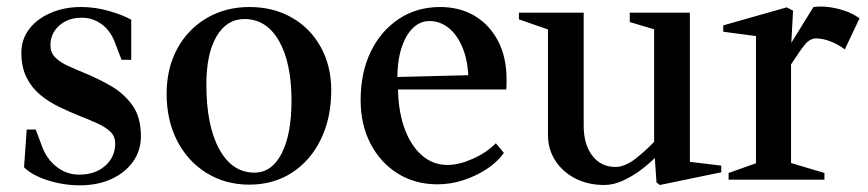

<svg xmlns="http://www.w3.org/2000/svg" viewBox="-20 -538 2599 575"><path d="M219 17Q170 17 123 2Q76 -13 52 -37L60 -150H87L108 -94Q123 -58 152 -36.5Q181 -15 217 -15Q265 -15 295 -41.5Q325 -68 325 -108Q325 -130 310 -144Q295 -158 270.5 -169Q246 -180 218 -191Q188 -203 157 -218Q126 -233 100.5 -254Q75 -275 59.5 -306Q44 -337 44 -380Q44 -420 67 -450.5Q90 -481 131 -499Q172 -517 223 -517Q264 -517 305 -505.5Q346 -494 373 -479V-359H344L322 -416Q309 -448 283 -466.5Q257 -485 225 -485Q184 -485 157.5 -461.5Q131 -438 131 -402Q131 -381 145 -366.5Q159 -352 183 -341Q207 -330 234 -319Q273 -303 311.5 -281Q350 -259 376 -223.5Q402 -188 402 -130Q402 -87 378.5 -54Q355 -21 314 -2Q273 17 219 17Z M727 15Q655 15 598.5 -20Q542 -55 510.5 -116.5Q479 -178 479 -257Q479 -333 510.5 -391.5Q542 -450 598.5 -483.5Q655 -517 727 -517Q799 -517 854.5 -485Q910 -453 941 -396.5Q972 -340 972 -267Q972 -185 941 -121Q910 -57 854.5 -21Q799 15 727 15ZM742 -21Q794 -21 823.5 -78.5Q853 -136 853 -236Q853 -350 815.5 -415.5Q778 -481 712 -481Q659 -481 628.5 -429Q598 -377 598 -285Q598 -162 636.5 -91.5Q675 -21 742 -21Z M1290 14Q1223 14 1171 -18.5Q1119 -51 1089.5 -108Q1060 -165 1060 -238Q1060 -320 1090 -382.5Q1120 -445 1174 -481Q1228 -517 1298 -517Q1357 -517 1401.5 -490.5Q1446 -464 1471.5 -415.5Q1497 -367 1497 -300Q1497 -293 1497 -285.5Q1497 -278 1496 -270H1155L1172 -285Q1171 -215 1189 -160.5Q1207 -106 1241 -75Q1275 -44 1320 -44Q1354 -44 1395 -62Q1436 -80 1465 -109L1489 -80Q1469 -52 1436.5 -31Q1404 -10 1366.5 2Q1329 14 1290 14ZM1170 -292 1153 -307 1391 -313 1383 -297Q1382 -354 1366 -393.5Q1350 -433 1324 -454Q1298 -475 1266 -475Q1238 -475 1216 -453.5Q1194 -432 1181.5 -391.5Q1169 -351 1170 -292Z M1790 16Q1741 16 1703 -3.5Q1665 -23 1643 -57Q1621 -91 1621 -134V-465L1635 -445L1534 -480V-500H1728V-162Q1728 -105 1754 -71.5Q1780 -38 1823 -38Q1852 -38 1885.5 -64.5Q1919 -91 1947 -122L1939 -99V-465L1953 -446L1866 -472V-500H2046V-39L2032 -55L2140 -42V-22L1956 16L1946 8L1940 -80L1948 -72Q1927 -50 1900.5 -30Q1874 -10 1845.5 3Q1817 16 1790 16Z M2162 0V-20L2258 -54L2244 -35V-444L2259 -428L2146 -443V-462L2336 -516L2355 -506L2349 -394L2342 -397L2416 -517Q2440 -520 2464.5 -516.5Q2489 -513 2512 -505Q2535 -497 2554 -483L2510 -390Q2489 -406 2466 -414.5Q2443 -423 2424 -423Q2406 -423 2391 -405Q2376 -387 2353 -351Q2350 -346 2345.5 -340Q2341 -334 2338 -327L2349 -361V-35L2335 -54L2449 -20V0Z"/></svg>

Font: Wittgenstein Medium
Style: Regular
Weight: 500
Designer: Jörg Drees
Foundry: Jörg Drees
Version: Version 1.500